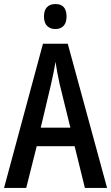

<svg xmlns="http://www.w3.org/2000/svg" viewBox="-20 -932 551 952"><path d="M401 0 350 -207H162L110 0H0L193 -715H316L511 0ZM329 -299 276 -514Q270 -540 264.5 -570.5Q259 -601 255 -626Q251 -599 245 -570Q239 -541 233 -514L182 -299ZM255 -912Q310 -912 310 -850Q310 -819 295 -803.5Q280 -788 255 -788Q229 -788 213.5 -803.5Q198 -819 198 -850Q198 -881 213 -896.5Q228 -912 255 -912Z"/></svg>

Font: Avrile Sans Condensed Medium
Style: Regular
Weight: 500
Width: 3
Designer: Monotype Design Team
Foundry: Monotype Imaging Inc.
Version: Version 2.001;September 10, 2019;FontCreator 11.5.0.2425 64-